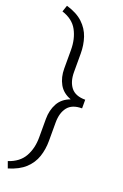

<svg xmlns="http://www.w3.org/2000/svg" viewBox="-183 -833 696 1083"><g transform="rotate(20 165.5 -291.5)"><path d="M19 196.8 4.9 157.7Q69.8 136.2 97.7 86.9Q125.5 37.6 125.5 -28.8V-139.2Q125.5 -191.9 147.7 -232.4Q169.9 -272.9 219.2 -291Q169.9 -309.1 147.7 -349.4Q125.5 -389.6 125.5 -441.9V-552.7Q125.5 -619.6 98.4 -669.9Q71.3 -720.2 5.9 -741.2L19 -779.8Q82.5 -761.2 118.4 -727.3Q154.3 -693.4 169.2 -648.7Q184.1 -604 184.1 -552.7V-441.9Q184.1 -384.8 210.7 -350.8Q237.3 -316.9 296.9 -316.9V-265.1Q237.3 -265.1 210.7 -231Q184.1 -196.8 184.1 -139.2V-28.8Q184.1 22 169.2 66.4Q154.3 110.8 118.4 144.3Q82.5 177.7 19 196.8Z"/></g></svg>

Font: Vazirmatn FD ExtraLight
Style: Regular
Weight: 200
Designer: Saber Rastikerdar
Foundry: Saber Rastikerdar
Version: Version 33.003